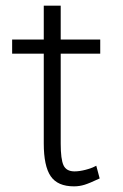

<svg xmlns="http://www.w3.org/2000/svg" viewBox="-20 -640 435 680"><path d="M333 -8Q297 9 279 14.5Q261 20 242 20Q184 20 159.5 -16Q135 -52 135 -132V-620H195V-131Q195 -76 205 -54.5Q215 -33 244 -33Q261 -33 282.5 -38.5Q304 -44 321 -53ZM23 -500H335V-450H23Z"/></svg>

Font: Moderustic Light
Style: Regular
Weight: 300
Designer: Tural Alisoy
Foundry: TAFT Foundry
Version: Version 2.120